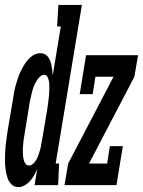

<svg xmlns="http://www.w3.org/2000/svg" viewBox="-44 -755 583 783"><path d="M31 8Q14 8 3 -3Q-8 -14 -13 -28.5Q-18 -43 -20.5 -59Q-23 -75 -23.5 -91Q-24 -107 -23.5 -123.5Q-23 -140 -21.5 -156.5Q-20 -173 -17.5 -189Q-15 -205 -13 -221L9 -351Q11 -365 13.5 -379Q16 -393 20 -407Q24 -421 28.5 -434.5Q33 -448 39 -461Q45 -474 52.5 -487Q60 -500 70 -511.5Q80 -523 93 -530.5Q106 -538 120 -538Q136 -538 146.5 -528.5Q157 -519 161.5 -505Q166 -491 168 -476.5Q170 -462 171 -447L204 -647H189L194 -735H290L183 -88H197L193 0H97L108 -67Q103 -54 96 -41.5Q89 -29 79.5 -18Q70 -7 57 0.5Q44 8 31 8ZM75 -80Q84 -80 92 -88Q100 -96 105 -105Q110 -114 113 -123.5Q116 -133 119 -142.5Q122 -152 123.5 -161.5Q125 -171 127 -181L149 -311Q150 -320 151.5 -329.5Q153 -339 154 -348.5Q155 -358 156 -367.5Q157 -377 157 -386.5Q157 -396 157 -405.5Q157 -415 155.5 -424Q154 -433 149.5 -441.5Q145 -450 136 -450Q128 -450 121 -444Q114 -438 109 -431Q104 -424 100 -416.5Q96 -409 93 -401Q90 -393 88 -385Q86 -377 84 -369Q82 -361 80.5 -353Q79 -345 77 -337L56 -207Q54 -198 53 -189.5Q52 -181 51 -172Q50 -163 49.5 -154Q49 -145 49 -136Q49 -127 50 -118.5Q51 -110 53 -102Q55 -94 60.5 -87Q66 -80 75 -80ZM219 0 234 -88 419 -442H345L334 -371H281L307 -530H519L504 -442L319 -88H393L404 -159H457L431 0Z"/></svg>

Font: Iosevka Slab Semibold Oblique
Style: Regular
Weight: 600
Italic angle: -9°
Monospace: yes
Designer: Belleve Invis
Foundry: Belleve Invis
Version: Version 11.1.1; ttfautohint (v1.8.3)